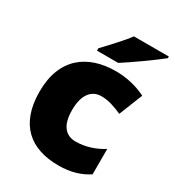

<svg xmlns="http://www.w3.org/2000/svg" viewBox="-185 -876 909 996"><g transform="rotate(30 269.5 -378.0)"><path d="M532 -756V-766H323C290 -721 228 -657 194 -620V-606H321C375 -640 485 -718 532 -756ZM318 10C394 10 449 -9 495 -39V-191C446 -160 389 -142 334 -142C276 -142 236 -179 236 -275C236 -368 275 -413 333 -413C375 -413 412 -400 458 -380L514 -521C462 -547 401 -563 333 -563C166 -563 42 -475 42 -274C42 -77 150 10 318 10Z"/></g></svg>

Font: Noto Sans Gurmukhi Black
Style: Regular
Weight: 900
Designer: Jelle Bosma - Monotype Design Team
Foundry: Monotype Imaging Inc.
Version: Version 2.004